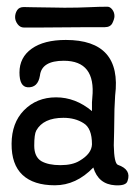

<svg xmlns="http://www.w3.org/2000/svg" viewBox="-20 -542 403 572"><path d="M300 -522Q308 -522 314.5 -513.5Q321 -505 321 -494Q321 -486 315 -473.5Q309 -461 292 -461Q272 -461 238.5 -461Q205 -461 169 -460.5Q133 -460 101 -460Q69 -460 51 -460Q40 -460 32.5 -470Q25 -480 25 -491Q25 -502 31 -511.5Q37 -521 51 -521Q58 -521 73 -520.5Q88 -520 106 -520Q124 -520 141.5 -519.5Q159 -519 172 -519Q214 -519 245 -520.5Q276 -522 300 -522ZM323 10Q273 7 258 -43Q207 10 143.5 10Q80 10 47 -21Q14 -52 14.5 -114Q15 -176 51 -213Q89 -252 147 -252Q205 -252 254 -211V-237L255 -251Q266 -361 170 -361Q104 -361 99 -317Q93 -280 62 -282Q38 -284 38 -326Q38 -371 74.5 -397Q111 -423 176 -423Q344 -423 323 -257Q322 -237 321 -217Q320 -137 319 -109Q320 -56 331 -51Q372 -37 360 -3Q356 12 323 10ZM169 -191Q109 -191 88 -153Q82 -142 82 -108Q82 -75 103 -62Q124 -50 160 -50Q196 -50 217 -63Q253 -84 254 -112Q254 -160 229 -175Q204 -191 169 -191Z"/></svg>

Font: Scratch Savers
Style: Book
Weight: 400
Designer: Pablo Impallari, Rodrigo Fuenzalida, Brenda Gallo
Foundry: Pablo Impallari, Rodrigo Fuenzalida, Brenda Gallo
Version: Version 4.0b1